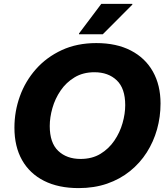

<svg xmlns="http://www.w3.org/2000/svg" viewBox="-20 -953 858 985"><path d="M54 -298Q54 -381.6 82 -459.2Q110 -536.8 164.4 -598.3Q218.8 -659.7 296.9 -695.9Q374.9 -732 474 -732Q577.8 -732 651.5 -693.7Q725.2 -655.5 764.4 -585.8Q803.6 -516.2 803.6 -422Q803.6 -353.7 785.7 -289.7Q767.7 -225.7 732.9 -171Q698 -116.3 646.8 -75Q595.6 -33.7 529.5 -10.8Q463.3 12 383.6 12Q279.8 12 206.1 -25.2Q132.4 -62.4 93.2 -131.7Q54 -201 54 -298ZM235.2 -306.4Q235.2 -220.3 278.7 -179Q322.1 -137.6 393.2 -137.6Q452.5 -137.6 495.3 -163.7Q538.1 -189.7 566.6 -231.5Q595.1 -273.3 608.7 -321.4Q622.4 -369.5 622.4 -413.6Q622.4 -499.7 578.9 -541Q535.5 -582.4 464.4 -582.4Q406.1 -582.4 362.8 -556.3Q319.5 -530.3 291 -488.5Q262.5 -446.7 248.9 -398.6Q235.2 -350.5 235.2 -306.4ZM385.3 -777.2V-781.2L499.7 -933.2H658.9V-929.2L507.3 -777.2Z"/></svg>

Font: Kufam
Style: Italic
Weight: 400
Italic angle: -11°
Designer: Artur Schmal
Foundry: Original Type
Version: Version 1.301; ttfautohint (v1.8.3)